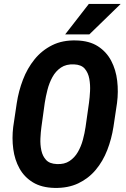

<svg xmlns="http://www.w3.org/2000/svg" viewBox="-20 -921 625 951"><path d="M559.6 -410.6 542 -293Q532.7 -232.9 511.2 -177.5Q489.7 -122.1 454.1 -79.6Q418.5 -37.1 367.7 -12.9Q316.9 11.2 250 9.8Q186 8.3 143.3 -17.6Q100.6 -43.5 76.7 -86.4Q52.7 -129.4 45.7 -182.9Q38.6 -236.3 45.4 -292L63 -410.2Q72.3 -470.7 93.8 -526.6Q115.2 -582.5 151.1 -627Q187 -671.4 238.3 -697Q289.6 -722.7 357.4 -720.7Q422.4 -719.2 464.8 -691.9Q507.3 -664.6 530.8 -619.9Q554.2 -575.2 560.5 -520.8Q566.9 -466.3 559.6 -410.6ZM403.8 -292 420.9 -412.6Q424.3 -437.5 426 -469Q427.7 -500.5 422.4 -530.5Q417 -560.5 399.9 -580.6Q382.8 -600.6 347.2 -602.1Q308.1 -604 282 -586.4Q255.9 -568.8 239.7 -539.3Q223.6 -509.8 215.1 -476.1Q206.5 -442.4 201.7 -411.6L185.1 -291.5Q181.6 -266.1 180.2 -235.4Q178.7 -204.6 184.8 -176Q190.9 -147.5 208.3 -128.7Q225.6 -109.9 261.2 -108.4Q298.8 -106.4 324.2 -123.3Q349.6 -140.1 365.7 -168Q381.8 -195.8 390.6 -228.8Q399.4 -261.7 403.8 -292ZM302.7 -750.5 419.9 -901.4H577.6L422.4 -750.5Z"/></svg>

Font: Roboto Condensed
Style: Bold Italic
Weight: 700
Italic angle: -12°
Designer: Christian Robertson
Foundry: Google
Version: Version 3.0